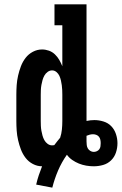

<svg xmlns="http://www.w3.org/2000/svg" viewBox="-20 -755 559 881"><path d="M220 106 146 92Q151 70 158 49Q165 28 173 8Q173 8 173 8Q173 8 173 8Q151 8 131 -2.5Q111 -13 97.5 -30.5Q84 -48 76 -69Q68 -90 63 -112Q58 -134 56.5 -156Q55 -178 55 -200V-320Q55 -342 56.5 -364Q58 -386 63 -408Q68 -430 76 -451Q84 -472 97.5 -489.5Q111 -507 131 -517.5Q151 -528 173 -528Q189 -528 204.5 -522.5Q220 -517 232 -505.5Q244 -494 252 -480Q260 -466 266 -451V-639H230V-735H377V-200Q386 -202 395 -203Q404 -204 413 -204Q434 -204 455 -197.5Q476 -191 490.5 -176Q505 -161 512 -140Q519 -119 519 -98Q519 -76 512 -55Q505 -34 489.5 -19Q474 -4 453 2Q432 8 410 8Q393 8 375.5 5Q358 2 342 -4.5Q326 -11 311.5 -21Q297 -31 287 -45Q263 -11 246.5 27.5Q230 66 220 106ZM219 -88Q222 -88 224.5 -88.5Q227 -89 229 -89Q236 -98 242.5 -106.5Q249 -115 256 -123Q262 -141 264 -160.5Q266 -180 266 -200V-320Q266 -331 265.5 -342Q265 -353 263.5 -364Q262 -375 259.5 -386Q257 -397 252.5 -407Q248 -417 239 -424.5Q230 -432 219 -432Q208 -432 198.5 -425Q189 -418 183.5 -408Q178 -398 175 -387Q172 -376 170 -365Q168 -354 167.5 -342.5Q167 -331 167 -320V-200Q167 -189 167.5 -177.5Q168 -166 170 -155Q172 -144 175 -133Q178 -122 183.5 -112Q189 -102 198.5 -95Q208 -88 219 -88ZM410 -58Q417 -58 424 -61Q431 -64 435.5 -70Q440 -76 441 -83.5Q442 -91 442 -98Q442 -106 440.5 -113.5Q439 -121 434.5 -127Q430 -133 422.5 -136Q415 -139 407 -139Q399 -139 391.5 -137Q384 -135 377 -132V-131Q377 -125 377 -119Q377 -113 377 -106Q377 -98 378 -89.5Q379 -81 383 -74Q387 -67 394.5 -62.5Q402 -58 410 -58Z"/></svg>

Font: Iosevka Gothic
Style: Bold
Weight: 700
Monospace: yes
Designer: Belleve Invis
Foundry: Belleve Invis
Version: Version 15.5.1; ttfautohint (v1.8.4)